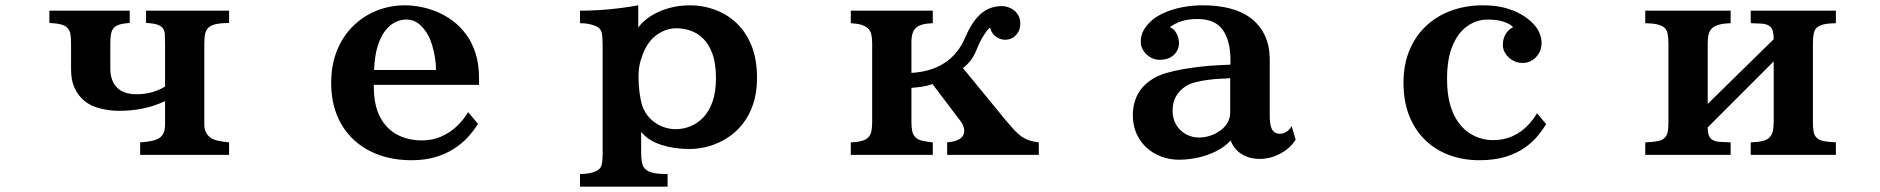

<svg xmlns="http://www.w3.org/2000/svg" viewBox="-20 -580 7040 719"><path d="M165 -540H465.8V-494.1Q442.9 -492.7 428.2 -488.3Q413.6 -483.9 405.8 -475.1Q398.4 -466.8 395.8 -452.6Q393.1 -438.5 393.1 -417V-323.2Q393.1 -276.9 418.9 -251.2Q444.8 -225.6 498 -227.1Q527.3 -228 552.5 -235.6Q577.6 -243.2 598.1 -255.9V-414.1Q598.1 -435.5 597.4 -450.2Q596.7 -464.8 589.8 -474.1Q583.5 -482.9 569.1 -487.8Q554.7 -492.7 526.9 -494.1V-540H837.9V-494.1Q808.6 -493.7 790.3 -490Q772 -486.3 762.2 -478Q752.4 -469.7 748.8 -455.3Q745.1 -440.9 745.1 -416V-113.8Q745.1 -99.1 749.8 -87.6Q754.4 -76.2 765.1 -66.9Q775.4 -58.1 793.7 -53.7Q812 -49.3 837.9 -46.9V0H504.9V-46.9Q559.1 -49.8 579.1 -64.9Q589.4 -73.2 593.8 -85.2Q598.1 -97.2 598.1 -113.8V-201.2Q559.1 -183.1 517.1 -174.1Q475.1 -165 425.8 -165Q389.2 -165 353.3 -174.3Q317.4 -183.6 293.9 -204.1Q271.5 -223.6 258.8 -251.7Q246.1 -279.8 246.1 -319.8V-416Q246.1 -438.5 243.7 -452.6Q241.2 -466.8 231.9 -476.1Q224.1 -484.4 208.3 -488.5Q192.4 -492.7 165 -494.1Z M1497.1 -560.1Q1523.4 -560.1 1554 -554.4Q1584.5 -548.8 1615.5 -536.1Q1646.5 -523.4 1674.8 -502.4Q1703.1 -481.4 1725.6 -451.2Q1748 -420.9 1761 -380.1Q1773.9 -339.4 1773.9 -286.1V-262.2H1379.9V-255.9Q1379.9 -185.5 1403.6 -141.1Q1427.2 -96.7 1468 -75.4Q1508.8 -54.2 1560.1 -54.2Q1600.1 -54.2 1633.3 -69.1Q1666.5 -84 1691.9 -108.4Q1717.3 -132.8 1732.9 -160.2L1770 -116.2Q1753.4 -89.4 1730.7 -64.9Q1708 -40.5 1677.7 -21.5Q1647.5 -2.4 1608.6 8.8Q1569.8 20 1521 20Q1455.1 20 1400.1 0.5Q1345.2 -19 1304.7 -56.6Q1264.2 -94.2 1242.2 -147.9Q1220.2 -201.7 1220.2 -270Q1220.2 -335.9 1241.5 -389.4Q1262.7 -442.9 1300.8 -481Q1338.9 -519 1389.2 -539.6Q1439.5 -560.1 1497.1 -560.1ZM1501 -506.8Q1480 -506.8 1459.5 -496.6Q1439 -486.3 1421.9 -464.1Q1404.8 -441.9 1393.8 -405.8Q1382.8 -369.6 1380.9 -317.9H1612.8Q1612.8 -340.3 1608.9 -364.5Q1605 -388.7 1598.4 -410.6Q1591.8 -432.6 1583 -448.2Q1570.3 -472.2 1550 -489.5Q1529.8 -506.8 1501 -506.8Z M2370.1 -477.1Q2387.7 -501 2417 -519.8Q2446.3 -538.6 2483.9 -549.3Q2521.5 -560.1 2564 -560.1Q2612.3 -560.1 2657.2 -543.7Q2702.1 -527.3 2737.8 -493.9Q2773.4 -460.4 2794.2 -409.2Q2814.9 -357.9 2814.9 -288.1Q2814.9 -233.4 2800.5 -190.4Q2786.1 -147.5 2761 -115.7Q2735.8 -84 2703.1 -63.2Q2670.4 -42.5 2634 -32.2Q2597.7 -22 2561 -22Q2503.9 -22 2456.1 -37.6Q2408.2 -53.2 2380.9 -85.9V-12.2Q2380.9 10.3 2383.1 23.9Q2385.3 37.6 2390.1 45.4Q2395 53.2 2403.8 59.1Q2414.6 65.4 2432.6 68.6Q2450.7 71.8 2480 71.8V119.1H2151.9V71.8Q2172.4 71.8 2188.7 68.4Q2205.1 64.9 2215.8 59.1Q2225.1 53.7 2229.5 45.9Q2233.9 38.1 2235.4 24.2Q2236.8 10.3 2236.8 -12.2V-409.2Q2236.8 -442.9 2233.2 -457.8Q2229.5 -472.7 2215.8 -480Q2205.1 -485.8 2188.7 -489.5Q2172.4 -493.2 2151.9 -493.2V-540Q2185.1 -540 2222.4 -542.2Q2259.8 -544.4 2297.9 -549.1Q2335.9 -553.7 2370.1 -560.1ZM2513.2 -474.1Q2477.5 -474.1 2445.6 -453.6Q2413.6 -433.1 2395 -395Q2385.7 -376.5 2378.4 -351.1Q2371.1 -325.7 2371.1 -292Q2371.1 -262.2 2375 -232.9Q2378.9 -203.6 2384.8 -185.1Q2394.5 -156.2 2414.6 -136.2Q2434.6 -116.2 2459.7 -106.2Q2484.9 -96.2 2509.8 -96.2Q2537.6 -96.2 2564.5 -106.7Q2591.3 -117.2 2613.3 -139.9Q2635.3 -162.6 2648.2 -199Q2661.1 -235.4 2661.1 -287.1Q2661.1 -342.3 2647.9 -378.4Q2634.8 -414.6 2613.3 -435.5Q2591.8 -456.5 2565.7 -465.3Q2539.6 -474.1 2513.2 -474.1Z M3730 -557.1Q3748.5 -557.1 3764.6 -549.3Q3780.8 -541.5 3790.8 -526.9Q3800.8 -512.2 3800.8 -492.2Q3800.8 -473.6 3793 -460Q3785.2 -446.3 3772.5 -438.7Q3759.8 -431.2 3745.1 -431.2Q3729.5 -431.2 3717 -438Q3704.6 -444.8 3697 -455.6Q3689.5 -466.3 3688 -477.1Q3678.7 -470.2 3664.3 -448.2Q3649.9 -426.3 3637.2 -394Q3626.5 -367.7 3614 -352.3Q3601.6 -336.9 3585.9 -325.2L3746.1 -129.9Q3764.2 -108.4 3777.8 -93.5Q3791.5 -78.6 3805.2 -68.8Q3818.8 -59.6 3834.2 -54.4Q3849.6 -49.3 3870.1 -46.9V0H3526.9V-46.9Q3540.5 -48.3 3549.8 -50.3Q3559.1 -52.2 3566.9 -56.2Q3577.6 -60.5 3584.2 -69.1Q3590.8 -77.6 3590.8 -87.9Q3590.8 -97.2 3588.1 -106.2Q3585.4 -115.2 3578.1 -125L3472.2 -265.1Q3452.6 -258.3 3432.9 -255.4Q3413.1 -252.4 3393.1 -251V-124Q3393.1 -103 3396 -89.1Q3398.9 -75.2 3408.2 -65.9Q3417 -57.1 3432.6 -53.2Q3448.2 -49.3 3473.1 -46.9V0H3166V-46.9Q3214.4 -48.3 3231 -64.9Q3240.2 -74.2 3243.2 -88.4Q3246.1 -102.5 3246.1 -124V-417Q3246.1 -438 3242.7 -451.9Q3239.3 -465.8 3230 -474.1Q3220.2 -482.9 3205.3 -487.3Q3190.4 -491.7 3166 -493.2V-540H3473.1V-493.2Q3427.2 -491.7 3410.2 -476.1Q3393.1 -460.4 3393.1 -422.9V-307.1Q3465.8 -311 3516.6 -344Q3567.4 -377 3592.8 -436Q3613.8 -485.4 3636.5 -511.5Q3659.2 -537.6 3682.6 -547.4Q3706.1 -557.1 3730 -557.1Z M4484.9 -560.1Q4540.5 -560.1 4586.4 -548.3Q4632.3 -536.6 4665 -511.2Q4698.2 -485.8 4716.6 -447Q4734.9 -408.2 4734.9 -356V-147Q4734.9 -119.1 4739.7 -104.5Q4744.6 -89.8 4753.4 -84.5Q4762.2 -79.1 4773.9 -79.1Q4786.1 -79.1 4797.9 -86.7Q4809.6 -94.2 4816.9 -107.9L4832 -57.1Q4818.4 -35.2 4796.9 -19Q4775.4 -2.9 4750 6.1Q4724.6 15.1 4698.2 15.1Q4668.9 15.1 4646.2 5.6Q4623.5 -3.9 4609.1 -19.8Q4594.7 -35.6 4588.9 -54.2Q4565.9 -29.3 4533.2 -13.2Q4500.5 2.9 4464.6 10.5Q4428.7 18.1 4395 18.1Q4359.9 18.1 4328.6 6.3Q4297.4 -5.4 4273.4 -27.3Q4249.5 -49.3 4235.8 -80.1Q4222.2 -110.8 4222.2 -148.9Q4222.2 -191.9 4240.7 -227.1Q4259.3 -262.2 4300.8 -287.1Q4319.8 -298.3 4348.9 -306.9Q4377.9 -315.4 4412.1 -321.3Q4446.3 -327.1 4480.7 -330.8Q4515.1 -334.5 4543.9 -335.9L4587.9 -337.9V-353Q4587.9 -427.2 4559.1 -467.8Q4530.8 -508.8 4463.9 -508.8Q4429.7 -508.8 4404.3 -500.5Q4378.9 -492.2 4360.8 -478Q4376 -473.1 4385.5 -455.3Q4395 -437.5 4395 -418.9Q4395 -392.6 4375.7 -374.3Q4356.4 -356 4321.8 -356Q4303.7 -356 4287.6 -365.7Q4271.5 -375.5 4261.7 -390.6Q4252 -405.8 4252 -421.9Q4252 -449.7 4264.2 -469.5Q4276.4 -489.3 4295.9 -505.9Q4312 -519.5 4339.4 -532Q4366.7 -544.4 4403.6 -552.2Q4440.4 -560.1 4484.9 -560.1ZM4550.8 -285.2Q4528.8 -284.2 4503.9 -281Q4479 -277.8 4456.5 -272Q4434.1 -266.1 4419.9 -256.8Q4397 -241.7 4384 -219.2Q4371.1 -196.8 4371.1 -166Q4371.1 -134.3 4385.3 -111.6Q4399.4 -88.9 4422.1 -76.9Q4444.8 -64.9 4469.2 -64.9Q4490.7 -64.9 4511.7 -71.8Q4532.7 -78.6 4549.8 -91.1Q4566.9 -103.5 4576.9 -120.8Q4586.9 -138.2 4586.9 -159.2V-287.1Z M5533.2 -560.1Q5581.5 -560.1 5616.7 -550.3Q5651.9 -540.5 5676 -526.4Q5700.2 -512.2 5714.8 -498Q5734.9 -479.5 5743.9 -458.7Q5752.9 -438 5752.9 -419.9Q5752.9 -397.5 5742.9 -380.4Q5732.9 -363.3 5716.8 -353.8Q5700.7 -344.2 5682.1 -344.2Q5660.6 -344.2 5643.8 -354.5Q5627 -364.7 5617.4 -379.9Q5607.9 -395 5607.9 -410.2Q5607.9 -435.5 5618.4 -452.6Q5628.9 -469.7 5646 -478Q5637.7 -489.3 5612.5 -498Q5587.4 -506.8 5551.8 -506.8Q5510.7 -506.8 5475.8 -482.9Q5440.9 -459 5419.9 -409.7Q5398.9 -360.4 5398.9 -284.2Q5398.9 -228 5410.4 -188.2Q5421.9 -148.4 5440.9 -122.3Q5460 -96.2 5482.7 -81.5Q5505.4 -66.9 5528.1 -61Q5550.8 -55.2 5569.8 -55.2Q5612.3 -55.2 5644.3 -70.1Q5676.3 -85 5699 -108.2Q5721.7 -131.3 5735.8 -155.8L5770 -115.2Q5757.8 -94.7 5738.8 -71.5Q5719.7 -48.3 5690.4 -27.3Q5661.1 -6.3 5619.1 6.8Q5577.1 20 5520 20Q5459.5 20 5407.7 1Q5356 -18.1 5317.4 -55.2Q5278.8 -92.3 5257.3 -146.2Q5235.8 -200.2 5235.8 -270Q5235.8 -337.9 5258.1 -391.6Q5280.3 -445.3 5320.6 -482.9Q5360.8 -520.5 5415 -540.3Q5469.2 -560.1 5533.2 -560.1Z M6141.1 -540H6460.9V-493.2Q6410.2 -491.7 6392.1 -475.1Q6382.3 -465.8 6378.7 -452.1Q6375 -438.5 6375 -417V-190.9L6622.1 -433.1Q6622.1 -454.6 6617.9 -466.3Q6613.8 -478 6604 -483.9Q6594.2 -490.2 6577.4 -491.5Q6560.5 -492.7 6536.1 -493.2V-540H6855V-493.2Q6827.1 -492.7 6810.5 -489Q6793.9 -485.4 6784.2 -477.1Q6774.9 -468.8 6772 -453.9Q6769 -439 6769 -415V-120.1Q6769 -99.1 6772 -85.2Q6774.9 -71.3 6784.2 -63Q6793 -54.7 6810.1 -51.5Q6827.1 -48.3 6855 -46.9V0H6536.1V-46.9Q6564 -47.9 6580.6 -52Q6597.2 -56.2 6606 -64.9Q6615.7 -74.7 6618.9 -88.4Q6622.1 -102.1 6622.1 -123V-350.1L6375 -103Q6375 -84.5 6379.2 -73.2Q6383.3 -62 6393.1 -56.2Q6402.8 -49.8 6419.7 -48.8Q6436.5 -47.9 6460.9 -46.9V0H6141.1V-46.9Q6170.4 -47.9 6187.3 -51.3Q6204.1 -54.7 6212.9 -63Q6222.7 -72.3 6225.3 -86.4Q6228 -100.6 6228 -123V-415Q6228 -438 6225.1 -452.9Q6222.2 -467.8 6212.9 -476.1Q6203.6 -484.4 6186.8 -488.5Q6169.9 -492.7 6141.1 -493.2Z"/></svg>

Font: BIZ UDPMincho
Style: Bold
Weight: 700
Designer: TypeBank Co., Ltd.
Foundry: Morisawa Inc.
Version: Version 1.06